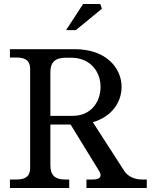

<svg xmlns="http://www.w3.org/2000/svg" viewBox="-20 -948 775 968"><path d="M347 -364H234V-585C234 -634 258 -657 312 -657H338C438 -657 487 -584 487 -510C487 -436 440 -364 347 -364ZM30 0H329V-43H307C257 -43 234 -65 234 -115V-320H336L479 -87C497 -60 485 -43 449 -43H416V0H720V-43H696C657 -43 624 -59 606 -87L448 -332C545 -360 593 -434 593 -510C593 -605 515 -700 358 -700H30V-658H63C111 -658 132 -640 132 -600V-101C132 -61 111 -43 63 -43H30ZM313 -796H362L494 -904L485 -928H399Z"/></svg>

Font: LT Superior Serif Medium
Style: Regular
Weight: 500
Designer: Daniel Lyons
Foundry: LyonsType
Version: Version 2.120;FEAKit 1.0